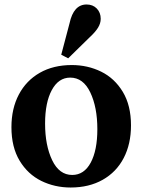

<svg xmlns="http://www.w3.org/2000/svg" viewBox="-20 -826 635 856"><path d="M300 -536Q371 -536 431 -506.5Q491 -477 527.5 -416.5Q564 -356 564 -267Q564 -184 531.5 -121.5Q499 -59 438 -24.5Q377 10 295 10Q224 10 164 -19.5Q104 -49 67.5 -109.5Q31 -170 31 -259Q31 -342 64 -404.5Q97 -467 157.5 -501.5Q218 -536 300 -536ZM302 -46Q355 -46 384.5 -101Q414 -156 414 -250Q414 -348 382.5 -414Q351 -480 293 -480Q241 -480 211 -424.5Q181 -369 181 -275Q181 -178 212.5 -112Q244 -46 302 -46ZM284 -566 253 -582 290 -722Q308 -806 366 -806Q394 -806 411.5 -788Q429 -770 429 -742Q429 -722 417 -702.5Q405 -683 380 -660Z"/></svg>

Font: Minipax
Style: Bold
Weight: 600
Designer: Raphaël Ronot, Igor Stepanchenko (Cyrillic)
Foundry: steppetype
Version: Version 1.002